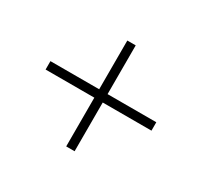

<svg xmlns="http://www.w3.org/2000/svg" viewBox="-125 -745 958 911"><g transform="rotate(30 354.0 -290.0)"><path d="M331 0V-267H64V-313H331V-580H377V-313H644V-267H377V0Z"/></g></svg>

Font: M PLUS 2 Light
Style: Regular
Weight: 300
Designer: Coji Morishita
Foundry: UNDERFOREST DESIGN
Version: Version 1.001